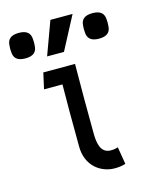

<svg xmlns="http://www.w3.org/2000/svg" viewBox="-182 -753 654 836"><g transform="rotate(-15 145.0 -334.5)"><path d="M231 14C244 14 262 13 280 7L267 -71C250 -66 242 -66 235 -66C189 -66 181 -111 181 -159C180 -269 180 -348 181 -470H38L22 -398H105C104 -305 104 -251 105 -118C105 -31 168 14 231 14ZM-74 -592C-73 -565 -58 -549 -21 -549C16 -549 31 -565 32 -592C33 -603 33 -610 32 -621C31 -648 16 -664 -21 -664C-58 -664 -73 -648 -74 -621C-75 -610 -75 -603 -74 -592ZM72 -533H148L227 -683H127ZM258 -592C259 -565 274 -549 311 -549C348 -549 363 -565 364 -592C365 -603 365 -610 364 -621C363 -648 348 -664 311 -664C274 -664 259 -648 258 -621C257 -610 257 -603 258 -592Z"/></g></svg>

Font: Kreadon Medium
Style: Regular
Weight: 500
Designer: kohakuno
Foundry: StudioGnu
Version: Version 1.000;Glyphs 3.1.2 (3151)